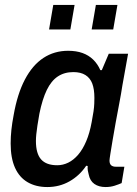

<svg xmlns="http://www.w3.org/2000/svg" viewBox="-20 -743 555 775"><path d="M171 12Q125 12 91.5 -7.5Q58 -27 40.5 -66Q23 -105 23 -164Q23 -191 26 -219Q29 -247 35 -278Q50 -364 80.5 -422Q111 -480 155 -509Q199 -538 255 -538Q288 -538 313 -529Q338 -520 356 -502.5Q374 -485 385 -460H391L419 -526H497L474 -398Q469 -365 461.5 -326Q454 -287 447 -248.5Q440 -210 434.5 -177Q429 -144 425.5 -122Q422 -100 422 -95Q422 -82 428.5 -76Q435 -70 448 -70H482L471 -4Q460 1 443 6.5Q426 12 406 12Q379 12 361 -0.5Q343 -13 338 -39Q336 -46 334.5 -54.5Q333 -63 334 -73L328 -74Q301 -34 260.5 -11Q220 12 171 12ZM211 -76Q234 -76 255.5 -86.5Q277 -97 295.5 -118.5Q314 -140 328 -173Q342 -206 350 -250Q355 -276 357.5 -293.5Q360 -311 360.5 -324.5Q361 -338 361 -348Q361 -383 352.5 -405.5Q344 -428 325 -440Q306 -452 276 -452Q240 -452 213.5 -434.5Q187 -417 169 -380Q151 -343 139 -284Q134 -256 131 -236Q128 -216 126.5 -201Q125 -186 125 -174Q125 -123 146 -99.5Q167 -76 211 -76ZM178 -624 195 -723H281L264 -624ZM350 -624 367 -723H454L437 -624Z"/></svg>

Font: Archivo SemiCondensed Medium
Style: Italic
Weight: 500
Width: 4
Italic angle: -10°
Designer: Hector Gatti
Foundry: Omnibus-Type
Version: Version 2.001